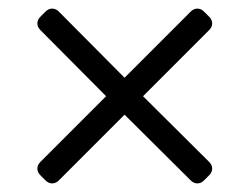

<svg xmlns="http://www.w3.org/2000/svg" viewBox="-20 -556 581 447"><path d="M86 -136 74 -148Q67 -155 67 -163.5Q67 -172 74 -179L227 -332L74 -486Q67 -493 67 -501.5Q67 -510 74 -517L86 -529Q93 -536 101.5 -536Q110 -536 117 -529L270 -375L424 -529Q431 -536 439.5 -536Q448 -536 455 -529L467 -517Q474 -510 474 -501.5Q474 -493 467 -486L313 -332L467 -179Q474 -172 474 -163.5Q474 -155 467 -148L455 -136Q448 -129 439.5 -129Q431 -129 424 -136L270 -289L117 -136Q110 -129 101.5 -129Q93 -129 86 -136Z"/></svg>

Font: Rubik Light Light
Style: Regular
Weight: 300
Version: Version 2.101